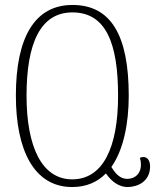

<svg xmlns="http://www.w3.org/2000/svg" viewBox="-20 -744 640 774"><path d="M558 -111C554 -111 547 -110 544 -107C546 -101 548 -94 548 -78C548 -47 527 -23 493 -23C469 -23 449 -37 429 -71C478 -140 499 -247 499 -358C499 -604 426 -724 272 -724C120 -724 44 -593 44 -359C44 -137 118 10 271 10C328 10 373 -10 407 -45C430 -11 461 10 494 10C533 10 585 -11 585 -73C585 -96 575 -111 558 -111ZM271 -21C148 -21 87 -154 87 -358C87 -570 143 -694 272 -694C407 -694 456 -570 456 -358C456 -149 395 -21 271 -21Z"/></svg>

Font: Noto Serif Georgian ExtraCondensed ExtraLight
Style: Regular
Weight: 200
Width: 2
Designer: Monotype Design Team, Akaki Razmadze
Foundry: Google LLC
Version: Version 2.003